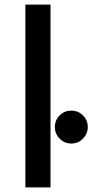

<svg xmlns="http://www.w3.org/2000/svg" viewBox="-20 -820 404 840"><path d="M91 0V-800H201V0ZM220 -264Q220 -294 241 -315Q262 -336 292 -336Q322 -336 343 -315Q364 -294 364 -264Q364 -235 343 -213.5Q322 -192 292 -192Q262 -192 241 -213.5Q220 -235 220 -264Z"/></svg>

Font: Martel Sans DemiBold
Style: Regular
Weight: 600
Designer: Dan Reynolds and Mathieu Réguer
Foundry: Dan Reynolds and Mathieu Réguer
Version: Version 1.001;PS 001.001;hotconv 1.0.70;makeotf.lib2.5.58329